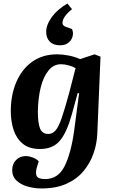

<svg xmlns="http://www.w3.org/2000/svg" viewBox="-20 -835 647 1085"><path d="M427 -308 419 -309 386 -189Q358 -87 318.5 -40Q279 7 206 7Q145 7 109 -22.5Q73 -52 57 -100.5Q41 -149 41 -207Q41 -299 72.5 -372Q104 -445 162.5 -486.5Q221 -528 303 -528Q332 -528 366.5 -521.5Q401 -515 433 -501L514 -528L548 -515L530 -83Q528 -24 508.5 32Q489 88 451 133Q413 178 354.5 204Q296 230 215 230Q175 230 137 219.5Q99 209 74 186Q49 163 49 126Q49 92 70.5 69.5Q92 47 126 47Q144 47 166 55.5Q188 64 199 77L190 105Q179 139 186.5 158Q194 177 235 177Q308 177 344.5 105Q381 33 399 -96ZM253 -78Q276 -78 293.5 -97.5Q311 -117 329 -169Q347 -221 373 -318L407 -450Q390 -460 367 -466Q344 -472 324 -472Q283 -472 254 -436.5Q225 -401 210 -340.5Q195 -280 194 -204Q194 -139 206.5 -108.5Q219 -78 253 -78ZM361 -815 387 -783Q333 -740 333 -705Q333 -690 353 -683L387 -671Q396 -650 390 -628.5Q384 -607 366 -593Q348 -579 319 -579Q281 -579 261 -600Q241 -621 241 -654Q241 -695 272.5 -738.5Q304 -782 361 -815Z"/></svg>

Font: Literata 36pt
Style: Bold Italic
Weight: 700
Italic angle: -2°
Designer: Latin by Veronika Burian and Jose Scaglione. Greek by Irene Vlachou. Cyrillic by Vera Evstafieva
Foundry: TypeTogether
Version: Version 3.002